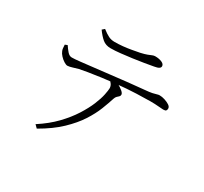

<svg xmlns="http://www.w3.org/2000/svg" viewBox="-156 -957 1312 1233"><g transform="rotate(30 500.0 -340.5)"><path d="M220 30Q294 -18 345.5 -71.5Q397 -125 431 -178.5Q465 -232 484 -278Q503 -324 510 -358.5Q517 -393 517 -407Q517 -422 508.5 -435.5Q500 -449 479 -467L517 -476Q532 -468 552 -457Q572 -446 587.5 -433Q603 -420 603 -409Q603 -400 597 -394.5Q591 -389 583.5 -382Q576 -375 572 -362Q560 -324 540.5 -274Q521 -224 485.5 -169Q450 -114 391 -57.5Q332 -1 241 51ZM209 -397Q199 -397 183 -407Q167 -417 153 -432Q139 -447 134 -461Q130 -469 129 -479.5Q128 -490 127 -506L145 -513Q158 -493 173.5 -475Q189 -457 207 -457Q228 -457 267.5 -461.5Q307 -466 359.5 -472Q412 -478 472.5 -485Q533 -492 595 -499Q657 -506 715 -511Q751 -514 770 -518Q789 -522 799 -525.5Q809 -529 818 -529Q836 -529 856.5 -522.5Q877 -516 892.5 -506Q908 -496 908 -482Q908 -473 903.5 -467Q899 -461 883 -461Q872 -461 846.5 -463.5Q821 -466 786 -466Q751 -466 683.5 -463.5Q616 -461 539 -453Q491 -448 438.5 -441Q386 -434 344 -427Q302 -420 284 -416Q262 -410 243.5 -404Q225 -398 209 -397ZM393 -633Q357 -633 333 -653Q309 -673 284 -708L301 -723Q329 -701 349.5 -691Q370 -681 395 -681Q424 -681 455 -684Q486 -687 516.5 -692.5Q547 -698 573 -703Q604 -710 620.5 -716.5Q637 -723 647.5 -727.5Q658 -732 668 -732Q697 -732 717.5 -723Q738 -714 738 -698Q738 -688 728 -681.5Q718 -675 694 -671Q666 -666 628 -659.5Q590 -653 548 -647.5Q506 -642 466 -637.5Q426 -633 393 -633Z"/></g></svg>

Font: Noto Serif SC ExtraLight Light
Style: Regular
Weight: 300
Version: Version 2.002-H1;hotconv 1.1.0;makeotfexe 2.6.0